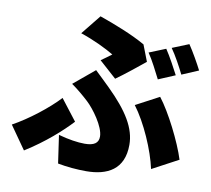

<svg xmlns="http://www.w3.org/2000/svg" viewBox="-91 -907 1182 1075"><g transform="rotate(10 500.0 -370.0)"><path d="M438 -562 536 -474C578 -503 667 -575 695 -598L659 -691C586 -733 481 -774 395 -804L305 -692C380 -667 454 -631 497 -605C484 -595 461 -578 438 -562ZM281 -110 304 49C355 59 414 64 465 64C586 64 679 17 679 -123C679 -217 624 -307 509 -420C482 -447 456 -471 423 -503L304 -404C340 -379 376 -348 403 -323C441 -288 509 -197 509 -140C509 -104 485 -86 431 -86C391 -86 338 -94 281 -110ZM822 -11 970 -90C940 -186 861 -343 802 -418L670 -348C736 -261 800 -114 822 -11ZM357 -198 265 -317C204 -251 99 -169 11 -121L103 10C215 -60 302 -139 357 -198ZM789 -689 695 -651C722 -612 751 -553 772 -512L867 -552C849 -587 814 -652 789 -689ZM912 -737 818 -699C845 -661 877 -602 897 -561L991 -601C974 -635 938 -699 912 -737Z"/></g></svg>

Font: Noto Sans KR Black
Style: Regular
Weight: 900
Designer: Ryoko NISHIZUKA 西塚涼子 (kana, bopomofo & ideographs); Paul D. Hunt (Latin, Greek & Cyrillic); Sandoll Communications 산돌커뮤니
Foundry: Adobe
Version: Version 2.004;hotconv 1.0.118;makeotfexe 2.5.65603